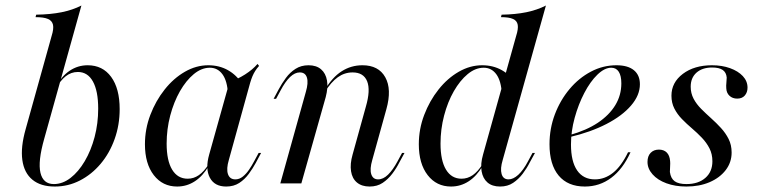

<svg xmlns="http://www.w3.org/2000/svg" viewBox="-20 -661 2733 692"><path d="M177.4 11.3Q126.6 11.3 96.8 -13.3Q66.9 -37.9 60.5 -84.3Q54 -130.6 72.6 -196L166.1 -531.5Q174.2 -557.3 171 -571.8Q167.7 -586.3 152.8 -592.7Q137.9 -599.2 108.1 -599.2L110.5 -608.1Q162.1 -608.9 202 -616.9Q241.9 -625 273.4 -641.1L139.5 -161.3Q116.1 -79 125.8 -38.3Q135.5 2.4 174.2 2.4Q205.6 2.4 234.3 -19.8Q262.9 -41.9 285.5 -80.2Q308.1 -118.5 321 -167.3Q333.9 -216.1 333.9 -269.4Q333.9 -333.1 314.9 -367.3Q296 -401.6 260.5 -401.6Q236.3 -401.6 216.5 -385.9Q196.8 -370.2 181.5 -341.1V-347.6Q201.6 -386.3 231 -406Q260.5 -425.8 296 -425.8Q350 -425.8 380.6 -383.9Q411.3 -341.9 411.3 -267.7Q411.3 -210.5 393.1 -159.7Q375 -108.9 342.7 -70.6Q310.5 -32.3 268.1 -10.5Q225.8 11.3 177.4 11.3Z M618.5 11.3Q566.1 11.3 534.3 -29.8Q502.4 -71 502.4 -141.1Q502.4 -196 521.8 -246.8Q541.1 -297.6 573.4 -338.3Q605.6 -379 646.4 -402.4Q687.1 -425.8 730.6 -425.8Q770.2 -425.8 801.6 -408.1Q833.1 -390.3 853.2 -358.1L801.6 -322.6Q799.2 -369.4 781.9 -393.1Q764.5 -416.9 736.3 -416.9Q706.5 -416.9 678.6 -394Q650.8 -371 628.6 -332.3Q606.5 -293.5 593.5 -244.4Q580.6 -195.2 580.6 -143.5Q580.6 -82.3 600.4 -49.6Q620.2 -16.9 656.5 -16.9Q678.2 -16.9 696.8 -29.8Q715.3 -42.7 732.3 -69.4V-62.9Q711.3 -26.6 682.3 -7.7Q653.2 11.3 618.5 11.3ZM795.2 11.3Q753.2 11.3 736.3 -20.6Q719.4 -52.4 733.9 -104L807.3 -366.1Q835.5 -375 863.3 -392.7Q891.1 -410.5 908.1 -430.6L913.7 -423.4Q905.6 -414.5 900 -405.6Q894.4 -396.8 889.9 -386.3Q885.5 -375.8 881.5 -362.1L804.8 -84.7Q795.2 -52.4 801.6 -33.5Q808.1 -14.5 828.2 -14.5Q842.7 -14.5 855.2 -24.6Q867.7 -34.7 877.8 -49.6Q887.9 -64.5 896 -79.8L912.1 -109.7H921L901.6 -73.4Q891.1 -54 876.6 -34.3Q862.1 -14.5 842.3 -1.6Q822.6 11.3 795.2 11.3Z M1312.1 11.3Q1283.9 11.3 1266.5 -3.2Q1249.2 -17.7 1245.2 -44Q1241.1 -70.2 1250.8 -104L1298.4 -275.8Q1316.1 -336.3 1303.2 -368.1Q1290.3 -400 1250.8 -400Q1221.8 -400 1197.6 -382.7Q1173.4 -365.3 1151.6 -330.6L1150.8 -337.1Q1177.4 -382.3 1211.3 -404Q1245.2 -425.8 1286.3 -425.8Q1344.4 -425.8 1368.5 -382.7Q1392.7 -339.5 1372.6 -267.7L1321.8 -84.7Q1312.1 -51.6 1318.1 -33.1Q1324.2 -14.5 1342.7 -14.5Q1361.3 -14.5 1378.6 -31.5Q1396 -48.4 1412.9 -79.8L1429 -109.7H1437.9L1419.4 -75.8Q1408.9 -54.8 1394 -35.1Q1379 -15.3 1359.3 -2Q1339.5 11.3 1312.1 11.3ZM990.3 0 1082.3 -329.8Q1091.9 -362.1 1086.3 -381Q1080.6 -400 1060.5 -400Q1042.7 -400 1025.4 -383.5Q1008.1 -366.9 991.1 -334.7L975 -304.8H966.1L984.7 -339.5Q996 -360.5 1010.5 -380.2Q1025 -400 1045.2 -412.9Q1065.3 -425.8 1091.9 -425.8Q1120.2 -425.8 1137.1 -411.3Q1154 -396.8 1158.5 -371Q1162.9 -345.2 1154 -311.3L1066.1 0Z M1782.3 11.3Q1754 11.3 1737.1 -3.2Q1720.2 -17.7 1715.7 -44Q1711.3 -70.2 1721 -104L1840.3 -531.5Q1848.4 -556.5 1846 -571.4Q1843.5 -586.3 1829 -592.7Q1814.5 -599.2 1785.5 -599.2L1787.9 -608.1Q1837.9 -608.9 1877 -616.9Q1916.1 -625 1947.6 -641.1L1791.9 -84.7Q1782.3 -53.2 1787.9 -33.9Q1793.5 -14.5 1812.9 -14.5Q1829.8 -14.5 1848 -31Q1866.1 -47.6 1883.1 -79.8L1899.2 -109.7H1908.1L1889.5 -75.8Q1879 -54.8 1864.1 -35.1Q1849.2 -15.3 1829.4 -2Q1809.7 11.3 1782.3 11.3ZM1605.6 11.3Q1553.2 11.3 1521.4 -29.8Q1489.5 -71 1489.5 -141.1Q1489.5 -196 1508.9 -246.8Q1528.2 -297.6 1560.5 -338.3Q1592.7 -379 1633.5 -402.4Q1674.2 -425.8 1717.7 -425.8Q1757.3 -425.8 1788.7 -408.1Q1820.2 -390.3 1840.3 -358.1L1788.7 -322.6Q1786.3 -369.4 1769 -393.1Q1751.6 -416.9 1723.4 -416.9Q1693.5 -416.9 1665.7 -394Q1637.9 -371 1615.7 -332.3Q1593.5 -293.5 1580.6 -244.4Q1567.7 -195.2 1567.7 -143.5Q1567.7 -82.3 1587.5 -49.6Q1607.3 -16.9 1643.5 -16.9Q1665.3 -16.9 1683.9 -29.8Q1702.4 -42.7 1719.4 -69.4V-62.9Q1698.4 -26.6 1669.4 -7.7Q1640.3 11.3 1605.6 11.3Z M2087.9 11.3Q2026.6 11.3 1993.5 -28.2Q1960.5 -67.7 1960.5 -141.1Q1960.5 -197.6 1979.8 -248.8Q1999.2 -300 2032.7 -339.9Q2066.1 -379.8 2109.7 -402.8Q2153.2 -425.8 2201.6 -425.8Q2242.7 -425.8 2264.5 -408.1Q2286.3 -390.3 2286.3 -357.3Q2286.3 -317.7 2254.4 -280.6Q2222.6 -243.5 2165.7 -214.1Q2108.9 -184.7 2033.1 -166.9V-174.2Q2093.5 -191.1 2134.7 -218.5Q2175.8 -246 2197.6 -281.9Q2219.4 -317.7 2219.4 -360.5Q2219.4 -387.9 2210.1 -402.4Q2200.8 -416.9 2183.1 -416.9Q2158.9 -416.9 2133.1 -391.9Q2107.3 -366.9 2085.9 -325.8Q2064.5 -284.7 2051.2 -236.3Q2037.9 -187.9 2037.9 -140.3Q2037.9 -79 2060.1 -46.8Q2082.3 -14.5 2124.2 -14.5Q2159.7 -14.5 2189.5 -38.3Q2219.4 -62.1 2243.5 -112.1H2252.4Q2225 -51.6 2183.1 -20.2Q2141.1 11.3 2087.9 11.3Z M2454 11.3Q2413.7 11.3 2381.9 -0.4Q2350 -12.1 2331.9 -32.7Q2313.7 -53.2 2313.7 -77.4Q2313.7 -98.4 2325 -110.1Q2336.3 -121.8 2354.8 -121.8Q2372.6 -121.8 2383.1 -111.3Q2393.5 -100.8 2395.2 -80.6Q2396 -72.6 2395.2 -61.3Q2394.4 -50 2394.4 -41.1Q2397.6 -17.7 2411.7 -7.7Q2425.8 2.4 2454 2.4Q2496.8 2.4 2522.2 -19.8Q2547.6 -41.9 2547.6 -79.8Q2547.6 -105.6 2537.1 -126.2Q2526.6 -146.8 2509.7 -164.5Q2492.7 -182.3 2473.8 -198.4Q2454.8 -214.5 2437.9 -231.9Q2421 -249.2 2410.5 -269.8Q2400 -290.3 2400 -316.1Q2400 -363.7 2441.1 -394.8Q2482.3 -425.8 2546 -425.8Q2582.3 -425.8 2611.3 -415.3Q2640.3 -404.8 2657.3 -386.7Q2674.2 -368.5 2674.2 -345.2Q2674.2 -328.2 2664.5 -316.9Q2654.8 -305.6 2637.1 -305.6Q2620.2 -305.6 2609.3 -315.7Q2598.4 -325.8 2597.6 -342.7Q2596.8 -352.4 2598 -362.9Q2599.2 -373.4 2599.2 -381.5Q2597.6 -400 2584.7 -408.9Q2571.8 -417.7 2546.8 -417.7Q2511.3 -417.7 2490.3 -399.2Q2469.4 -380.6 2469.4 -348.4Q2469.4 -325 2479.8 -305.2Q2490.3 -285.5 2507.3 -268.5Q2524.2 -251.6 2543.1 -234.7Q2562.1 -217.7 2578.6 -199.6Q2595.2 -181.5 2606 -160.1Q2616.9 -138.7 2616.9 -111.3Q2616.9 -75.8 2595.6 -48Q2574.2 -20.2 2537.5 -4.4Q2500.8 11.3 2454 11.3Z"/></svg>

Font: Playfair 144pt
Style: Italic
Weight: 400
Italic angle: -15.6°
Designer: Claus Eggers Sørensen
Foundry: Claus Eggers Sørensen
Version: Version 2.001;gftools[0.9.30]